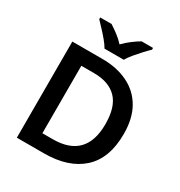

<svg xmlns="http://www.w3.org/2000/svg" viewBox="-213 -1086 1161 1235"><g transform="rotate(30 368.0 -469.0)"><path d="M677 -364Q677 -183 576 -91.5Q475 0 294 0H93V-714H315Q425 -714 506.5 -674Q588 -634 632.5 -556.5Q677 -479 677 -364ZM543 -360Q543 -488 484.5 -548Q426 -608 315 -608H221V-107H298Q543 -107 543 -360ZM295 -778Q282 -801 259.5 -828Q237 -855 213 -880.5Q189 -906 171 -925V-938H255Q282 -921 311 -899Q340 -877 365 -850Q391 -877 421 -899.5Q451 -922 478 -938H563V-925Q544 -907 520 -881Q496 -855 473.5 -828Q451 -801 438 -778Z"/></g></svg>

Font: Noto Sans Gujarati SemiBold
Style: Regular
Weight: 600
Designer: Jelle Bosma - Monotype Design Team, Universal Thirst
Foundry: Monotype Imaging Inc.
Version: Version 2.106; ttfautohint (v1.8.4.7-5d5b)